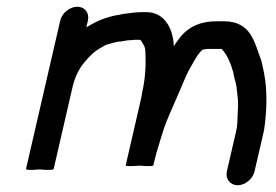

<svg xmlns="http://www.w3.org/2000/svg" viewBox="-20 -531 819 569"><path d="M209 -511C186.5 -511 163.7 -492.5 158.5 -470L57.2 -31C56.2 -27 69.7 -26.3 97.7 -29C124.4 -26.3 138.2 -27 139.2 -31L195 -273C201.6 -301.5 213.7 -327.1 229.9 -346C244.8 -364 259.2 -379 280 -390L293.9 -398C306.7 -401 322.8 -408 338.2 -408C350.9 -410.2 356.8 -412 369.1 -412C373.3 -412.7 377.3 -413 381.3 -413H394.3C397.4 -413 399.6 -408.3 401.5 -405C409.5 -391.3 409.4 -392.5 411 -377C412.5 -342.3 411.4 -300.6 401.3 -257C400.5 -250.3 398.9 -242.3 396.8 -233L352.5 -41C351.8 -38.3 365.4 -38 393.2 -40C420.1 -38 433.8 -38.3 434.5 -41L436.8 -51C443.8 -81.4 453.1 -108.6 461.9 -138C471.7 -170.7 490.8 -211.3 503.6 -241C515.3 -266.1 530.7 -308.4 544.4 -331C555.3 -349.3 565.2 -371.5 580.7 -384L593.1 -386H638.1L637.9 -385C654.1 -367.7 664.9 -340.2 671.7 -315C673.6 -297 680.1 -287.6 681.6 -267C683.8 -245.5 686.1 -236.8 685.4 -214L684.3 -192C683.4 -173.9 684.3 -161.7 679.8 -142L652.3 -23C647.2 -0.8 662.3 18 684.3 18C706.4 18 729.2 -0.8 734.3 -23L762.5 -145C770.8 -201.5 771.5 -249.4 765.9 -294L761.6 -319C759.6 -331 756.4 -341.1 754.3 -352C734 -403.5 725.8 -468 643 -468H624C574.2 -468 542.2 -453.4 515.7 -423L499.6 -401C498.4 -399 496.9 -396.7 495 -394C494.1 -440.3 470.7 -495 414.3 -495H400.3C381.3 -495 364.9 -491.9 347.1 -490C308.6 -483.8 280.2 -475.6 249.7 -458L235.9 -450L240.5 -470C245.7 -492.5 231.5 -511 209 -511Z"/></svg>

Font: HoneyBee
Style: BdIt
Weight: 700
Foundry: Cannot Into Space Fonts
Version: Version 0.89